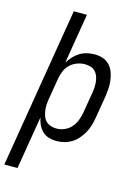

<svg xmlns="http://www.w3.org/2000/svg" viewBox="-175 -809 788 1099"><g transform="rotate(15 219.5 -260.0)"><path d="M-36 215 121 -735H199L150 -439Q162 -459 178.5 -476.5Q195 -494 215 -506Q235 -518 257.5 -523Q280 -528 302 -528Q328 -528 351 -520Q374 -512 390.5 -494Q407 -476 415 -453Q423 -430 426 -405.5Q429 -381 427 -355Q425 -329 421 -304L400 -178Q396 -155 389.5 -132.5Q383 -110 371.5 -89Q360 -68 344 -49Q328 -30 307 -17Q286 -4 263 2Q240 8 217 8Q193 8 171 1.5Q149 -5 133 -20.5Q117 -36 107.5 -56.5Q98 -77 94 -99L42 215ZM198 -61Q222 -61 245.5 -71Q269 -81 285.5 -100Q302 -119 311 -142.5Q320 -166 324 -189L345 -315Q348 -332 348.5 -349Q349 -366 347 -382Q345 -398 339 -413Q333 -428 321.5 -439Q310 -450 294 -454.5Q278 -459 261 -459Q239 -459 215.5 -450.5Q192 -442 174 -424.5Q156 -407 147 -384.5Q138 -362 134 -340L113 -214Q110 -196 109 -178.5Q108 -161 110.5 -144Q113 -127 118.5 -111Q124 -95 136 -83.5Q148 -72 164 -66.5Q180 -61 198 -61Z"/></g></svg>

Font: Iosevka QP
Style: Italic
Weight: 400
Italic angle: -9°
Designer: Belleve Invis
Foundry: Belleve Invis
Version: Version 20.0.0; ttfautohint (v1.8.4)